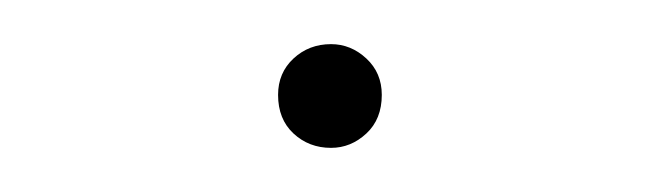

<svg xmlns="http://www.w3.org/2000/svg" viewBox="-20 -270 299 87"><path d="M106 -227Q106 -237 113 -243.5Q120 -250 130 -250Q139 -250 146 -243.5Q153 -237 153 -227Q153 -216 146 -209.5Q139 -203 130 -203Q120 -203 113 -209.5Q106 -216 106 -227Z"/></svg>

Font: Jost* Thin
Style: Regular
Weight: 200
Version: Version 3.7